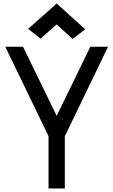

<svg xmlns="http://www.w3.org/2000/svg" viewBox="-20 -1064 640 1084"><path d="M254 0V-295L10 -800H110L300 -410L490 -800H590L346 -295V0ZM390 -844 300 -926 209 -846 139 -901 300 -1044 461 -899Z"/></svg>

Font: Victor Mono SemiBold
Style: Regular
Weight: 600
Monospace: yes
Designer: Rune Bjørnerås
Version: Version 1.561;gftools[0.9.30]